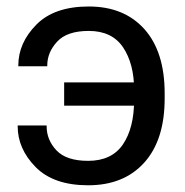

<svg xmlns="http://www.w3.org/2000/svg" viewBox="-20 -548 561 583"><path d="M480 -249Q480 -123 418 -54.2Q356 14.6 247.6 14.6Q142.6 14.6 88.1 -40.8Q33.7 -96.2 33.7 -164.6V-167H121.6V-164.6Q121.6 -123 151.6 -91.3Q181.6 -59.6 247.6 -59.6Q319.3 -59.6 353.3 -109.6Q387.2 -159.7 387.2 -244.1V-275.4Q387.2 -354 353.8 -404.1Q320.3 -454.1 249.5 -454.1Q183.6 -454.1 153.6 -421.6Q123.5 -389.2 123.5 -349.1V-346.7H35.6V-349.1Q35.6 -417.5 90.1 -472.9Q144.5 -528.3 249.5 -528.3Q356.9 -528.3 418.5 -459.5Q480 -390.6 480 -264.6ZM434.1 -297.9V-227.1H174.8V-297.9Z"/></svg>

Font: RobotoFlex
Style: Regular
Weight: 400
Designer: Berlow after Robertson
Foundry: Google
Version: Version 2.136